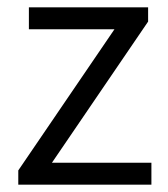

<svg xmlns="http://www.w3.org/2000/svg" viewBox="-20 -505 459 525"><path d="M30 0V-39L293 -425H59V-485H385V-446L122 -60H394V0Z"/></svg>

Font: Assistant ExtraLight
Style: Regular
Weight: 400
Version: Version 3.000